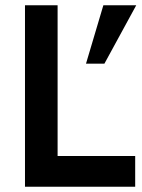

<svg xmlns="http://www.w3.org/2000/svg" viewBox="-20 -710 540 730"><path d="M307 -468H377L498 -690H373ZM75 0H494V-117H199V-690H75Z"/></svg>

Font: FREAK Grotesk Next
Style: Bold
Weight: 700
Width: 3
Designer: La Scuola Open Source
Foundry: La Scuola Open Source
Version: Version 1.000;PS 1.0;hotconv 1.0.72;makeotf.lib2.5.5900